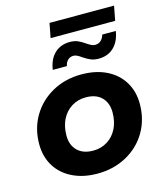

<svg xmlns="http://www.w3.org/2000/svg" viewBox="-127 -961 907 1063"><g transform="rotate(-15 327.0 -429.5)"><path d="M29 -233Q29 -322 71 -393Q113 -464 187 -505Q261 -546 354 -546Q436 -546 497 -516Q558 -486 591.5 -431.5Q625 -377 625 -305Q625 -216 583.5 -145Q542 -74 467.5 -33Q393 8 300 8Q219 8 157.5 -22Q96 -52 62.5 -106.5Q29 -161 29 -233ZM467 -298Q467 -353 435 -385Q403 -417 345 -417Q299 -417 263 -394.5Q227 -372 207 -332Q187 -292 187 -240Q187 -185 219.5 -153Q252 -121 310 -121Q355 -121 391 -143.5Q427 -166 447 -206Q467 -246 467 -298ZM383 -637Q356 -657 339 -657Q319 -657 306 -644.5Q293 -632 289 -611H208Q217 -671 251.5 -703.5Q286 -736 339 -736Q365 -736 384.5 -727.5Q404 -719 425 -704Q440 -694 450 -689Q460 -684 471 -684Q491 -684 504.5 -696.5Q518 -709 523 -729H601Q592 -671 558 -638Q524 -605 470 -605Q444 -605 424.5 -613.5Q405 -622 383 -637ZM258 -867H628L612 -784H242Z"/></g></svg>

Font: Montserrat Alternates
Style: Bold Italic
Weight: 700
Italic angle: -11.3°
Designer: Julieta Ulanovsky
Foundry: Julieta Ulanovsky
Version: Version 7.200